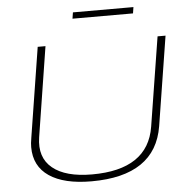

<svg xmlns="http://www.w3.org/2000/svg" viewBox="-58 -916 953 983"><g transform="rotate(-5 418.5 -425.0)"><path d="M373 10Q232 10 156 -41.5Q80 -93 80 -191Q80 -202 81 -212Q82 -222 85 -240L158 -700H198L125 -238Q109 -135 176 -80Q243 -25 379 -25Q666 -25 701 -242L774 -700H815L742 -241Q701 10 373 10ZM348 -828 353 -860H664L659 -828Z"/></g></svg>

Font: Georama Extended ExtraLight
Style: Italic
Weight: 200
Width: 7
Italic angle: -9°
Designer: Jean-Baptiste Levee
Foundry: Production Type
Version: Version 1.000